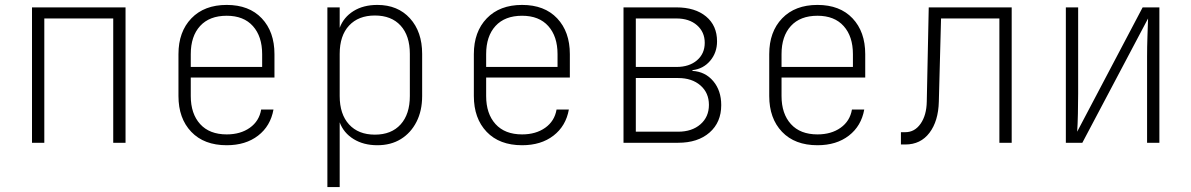

<svg xmlns="http://www.w3.org/2000/svg" viewBox="-20 -580 4840 780"><path d="M110 0V-550H490V0H440V-505H160V0Z M901 10Q809 10 757 -44.5Q705 -99 705 -190V-360Q705 -451 757.5 -505.5Q810 -560 901 -560Q992 -560 1043.5 -505.5Q1095 -451 1095 -360V-265H755V-190Q755 -118 793 -76Q831 -34 901 -34Q957 -34 995 -61Q1033 -88 1041 -135H1091Q1079 -68 1028.5 -29Q978 10 901 10ZM755 -308H1045V-360Q1045 -432 1007.5 -474Q970 -516 901 -516Q831 -516 793 -474.5Q755 -433 755 -360Z M1310 180V-550H1360V-467Q1376 -510 1416 -535Q1456 -560 1513 -560Q1596 -560 1645.5 -505.5Q1695 -451 1695 -361V-190Q1695 -130 1672 -85Q1649 -40 1608.5 -15Q1568 10 1513 10Q1457 10 1416.5 -15Q1376 -40 1360 -83V180ZM1503 -33Q1570 -33 1607.5 -74.5Q1645 -116 1645 -190V-361Q1645 -435 1607.5 -476Q1570 -517 1503 -517Q1436 -517 1398 -476Q1360 -435 1360 -361V-190Q1360 -116 1398 -74.5Q1436 -33 1503 -33Z M2101 10Q2009 10 1957 -44.5Q1905 -99 1905 -190V-360Q1905 -451 1957.5 -505.5Q2010 -560 2101 -560Q2192 -560 2243.5 -505.5Q2295 -451 2295 -360V-265H1955V-190Q1955 -118 1993 -76Q2031 -34 2101 -34Q2157 -34 2195 -61Q2233 -88 2241 -135H2291Q2279 -68 2228.5 -29Q2178 10 2101 10ZM1955 -308H2245V-360Q2245 -432 2207.5 -474Q2170 -516 2101 -516Q2031 -516 1993 -474.5Q1955 -433 1955 -360Z M2513 0V-550H2728Q2804 -550 2848.5 -513Q2893 -476 2893 -412Q2893 -366 2865 -333Q2837 -300 2793 -295V-292Q2845 -289 2877.5 -250.5Q2910 -212 2910 -153Q2910 -83 2862.5 -41.5Q2815 0 2735 0ZM2563 -308H2728Q2780 -308 2811.5 -335Q2843 -362 2843 -406Q2843 -450 2811.5 -477.5Q2780 -505 2728 -505H2563ZM2563 -45H2735Q2791 -45 2825.5 -75Q2860 -105 2860 -154Q2860 -203 2825.5 -233Q2791 -263 2735 -263H2563Z M3301 10Q3209 10 3157 -44.5Q3105 -99 3105 -190V-360Q3105 -451 3157.5 -505.5Q3210 -560 3301 -560Q3392 -560 3443.5 -505.5Q3495 -451 3495 -360V-265H3155V-190Q3155 -118 3193 -76Q3231 -34 3301 -34Q3357 -34 3395 -61Q3433 -88 3441 -135H3491Q3479 -68 3428.5 -29Q3378 10 3301 10ZM3155 -308H3445V-360Q3445 -432 3407.5 -474Q3370 -516 3301 -516Q3231 -516 3193 -474.5Q3155 -433 3155 -360Z M3640 7V-43H3658Q3696 -43 3720 -77.5Q3744 -112 3745 -167L3753 -550H4090V0H4040V-505H3803L3794 -167Q3792 -88 3756 -40.5Q3720 7 3658 7Z M4310 0V-550H4360V-200Q4360 -162 4359 -117.5Q4358 -73 4356 -45L4622 -550H4690V0H4640V-350Q4640 -388 4641.5 -432.5Q4643 -477 4644 -505L4377 0Z"/></svg>

Font: JetBrains Mono NL Thin
Style: Regular
Weight: 100
Monospace: yes
Designer: Philipp Nurullin, Konstantin Bulenkov
Foundry: JetBrains
Version: Version 2.305; ttfautohint (v1.8.4.7-5d5b)